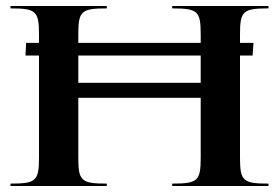

<svg xmlns="http://www.w3.org/2000/svg" viewBox="-20 -620 930 640"><path d="M15 0H336V-8C250.5 -8 241 -17 241 -95V-294H649V-95C649 -17 639.5 -8 554 -8V0H875V-8C789.5 -8 780 -17 780 -95V-435H822L825 -477H780V-505C780 -583 789.5 -592 875 -592V-600H554V-592C639.5 -592 649 -583 649 -505V-477H241V-505C241 -583 250.5 -592 336 -592V-600H15V-592C100.5 -592 110 -583 110 -505V-477H67L65 -435H110V-95C110 -17 100.5 -8 15 -8ZM241 -344V-435H649V-344Z"/></svg>

Font: Prida01
Style: Black
Weight: 900
Designer: gluk
Foundry: gluk
Version: Version 00.072